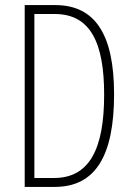

<svg xmlns="http://www.w3.org/2000/svg" viewBox="-20 -734 521 754"><path d="M428 -364C428 -595 356 -714 197 -714H77V0H195C356 0 428 -124 428 -364ZM389 -362C389 -147 330 -35 192 -35H115V-679H195C336 -679 389 -565 389 -362Z"/></svg>

Font: Noto Sans Thai Looped ExtraCondensed ExtraLight
Style: Regular
Weight: 200
Width: 2
Designer: Sasikarn Vongin, Ben Mitchell
Foundry: The Fontpad Ltd
Version: Version 1.001